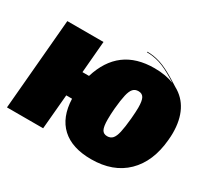

<svg xmlns="http://www.w3.org/2000/svg" viewBox="-166 -1079 1442 1347"><g transform="rotate(30 555.5 -405.5)"><path d="M1111 -426Q1111 -399 1108 -369Q1092 -185 987 -82.5Q882 20 705 20Q550 20 466.5 -57Q383 -134 378 -281H331L306 0H13L77 -736H370L348 -479H401Q443 -617 535.5 -686.5Q628 -756 773 -756Q864 -756 932 -729L901 -748Q826 -794 773.5 -810Q721 -826 670 -826L671 -831Q723 -831 777 -814Q831 -797 909 -749L965 -714Q1037 -675 1074 -602Q1111 -529 1111 -426ZM807 -369Q812 -427 812 -458Q812 -514 799 -537Q786 -560 756 -560Q729 -560 713 -542.5Q697 -525 687.5 -484Q678 -443 671 -369Q667 -322 667 -281Q667 -223 679.5 -199.5Q692 -176 722 -176Q749 -176 765 -193.5Q781 -211 790.5 -252.5Q800 -294 807 -369Z"/></g></svg>

Font: FFF_HK Layer Front
Style: Regular
Weight: 400
Italic angle: -5°
Designer: bBox Type GmbH
Foundry: bBox Type GmbH
Version: Version 0.002